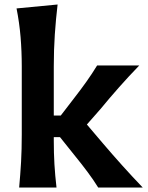

<svg xmlns="http://www.w3.org/2000/svg" viewBox="-20 -841 665 861"><path d="M65.9 0Q71.3 -59.6 74.5 -115Q77.6 -170.4 77.6 -238.3V-543Q77.6 -610.4 72.3 -674.8Q66.9 -739.3 54.2 -803.2L238.3 -820.8Q230.5 -755.4 225.8 -686.5Q221.2 -617.7 221.2 -543V-322.8H252.4L313.5 -402.3Q341.8 -438.5 367.4 -474.6Q393.1 -510.7 415.5 -547.4H604.5Q557.1 -498.5 514.2 -450Q471.2 -401.4 430.7 -352.1L369.6 -282.7L441.4 -198.2Q483.4 -148.9 528.1 -99.1Q572.8 -49.3 620.1 0H420.4Q398.9 -34.7 373 -69.3Q347.2 -104 319.3 -138.2L249 -226.1H221.2V-210.9Q221.2 -154.3 224.1 -104.2Q227.1 -54.2 233.4 0Z"/></svg>

Font: Pinar-FD SemiBold
Style: Regular
Weight: 600
Designer: Amin Abedi
Version: Version 2.000